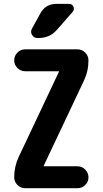

<svg xmlns="http://www.w3.org/2000/svg" viewBox="-20 -990 540 1010"><path d="M277.3 -969.7H342.8Q359.4 -969.7 366.2 -955.1Q373 -940.4 362.3 -927.7L278.3 -832Q241.2 -790 182.6 -790H176.8Q158.2 -790 148.4 -806.6Q138.7 -823.2 148.4 -839.8L192.4 -919.9Q219.7 -969.7 277.3 -969.7ZM387.7 -730.5Q411.1 -730.5 428.2 -713.4Q445.3 -696.3 445.3 -672.9V-671.9Q445.3 -615.2 420.9 -564.5L210 -118.2V-116.2Q210 -115.2 210.9 -115.2H387.7Q411.1 -115.2 428.2 -98.1Q445.3 -81.1 445.3 -57.6V-56.6Q445.3 -33.2 428.2 -16.6Q411.1 0 387.7 0H112.3Q88.9 0 71.8 -17.1Q54.7 -34.2 54.7 -56.6V-57.6Q54.7 -114.3 79.1 -166L290 -612.3V-614.3Q290 -615.2 289.1 -615.2H112.3Q88.9 -615.2 71.8 -632.3Q54.7 -649.4 54.7 -671.9V-672.9Q54.7 -696.3 71.8 -713.4Q88.9 -730.5 112.3 -730.5Z"/></svg>

Font: Rounded Mgen+ 1m bold
Style: Bold
Weight: 700
Designer: [Source Han Sans]
Ryoko NISHIZUKA  (kana & ideographs); Paul D. Hunt (Latin, Greek & Cyrillic); Wenlong ZHANG  (bopomofo
Version: Version 1.059.20150602